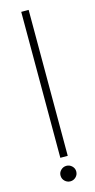

<svg xmlns="http://www.w3.org/2000/svg" viewBox="-120 -784 410 826"><g transform="rotate(-15 85.0 -370.5)"><path d="M69 -750H102V-100H69ZM50 -26Q50 -40 60.5 -50Q71 -60 85 -60Q99 -60 109.5 -50Q120 -40 120 -26Q120 -11 109.5 -1Q99 9 85 9Q71 9 60.5 -1Q50 -11 50 -26Z"/></g></svg>

Font: Poiret One
Style: Regular
Weight: 400
Designer: Denis Masharov (denis.masharov@gmail.com), Cyreal (Charset Expansion)
Foundry: Denis Masharov
Version: Version 1.101